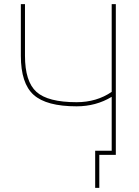

<svg xmlns="http://www.w3.org/2000/svg" viewBox="-20 -750 672 930"><path d="M101 -480Q101 -355 156.5 -305Q212 -255 351 -255Q448 -255 521 -305V-730H541V0H531H521H461V160H441V-20H521V-281Q445 -235 351 -235Q205 -235 143 -290.5Q81 -346 81 -480V-730H101Z"/></svg>

Font: M PLUS 1p Thin
Style: Regular
Weight: 250
Version: Version 1.062